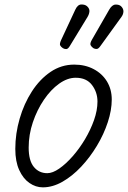

<svg xmlns="http://www.w3.org/2000/svg" viewBox="-20 -817 565 847"><path d="M169 9.5Q137.5 9.5 109.8 -9.8Q82 -29 64.8 -66.8Q47.5 -104.5 47.5 -160Q47.5 -227.5 66.8 -293.8Q86 -360 120.8 -413.8Q155.5 -467.5 203 -499.8Q250.5 -532 307.5 -532Q355.5 -532 393 -512.2Q430.5 -492.5 451.8 -457.8Q473 -423 473 -378Q473 -331 455.5 -277.8Q438 -224.5 407.5 -173.8Q377 -123 338 -81.5Q299 -40 255.5 -15.2Q212 9.5 169 9.5ZM106.5 -166Q106.5 -108.5 129.2 -80.8Q152 -53 188.5 -53Q212 -53 241.2 -73.2Q270.5 -93.5 300.2 -127.2Q330 -161 354.8 -202.5Q379.5 -244 394.8 -287.2Q410 -330.5 410 -369Q410 -410 385.8 -442Q361.5 -474 314 -474Q277.5 -474 240.8 -447.8Q204 -421.5 173.8 -377Q143.5 -332.5 125 -277.8Q106.5 -223 106.5 -166ZM392 -604.5Q384 -610 380 -617.2Q376 -624.5 384.5 -640L461.5 -774Q474 -796 489.2 -796.8Q504.5 -797.5 513.5 -790Q525 -779 524.5 -766.2Q524 -753.5 515.5 -742L423 -614Q414.5 -601.5 406.8 -601Q399 -600.5 392 -604.5ZM257.5 -604.5Q249 -610 245.5 -616.8Q242 -623.5 249.5 -640L312 -774Q322.5 -797 338.8 -797.2Q355 -797.5 364 -789.5Q375.5 -779 374.5 -766.8Q373.5 -754.5 366 -742L288 -614Q280 -600.5 272 -600.5Q264 -600.5 257.5 -604.5Z"/></svg>

Font: Edu QLD Hand
Style: Regular
Weight: 400
Designer: Tina and Corey Anderson, Eben Sorkin
Foundry: Sorkin Type Co.
Version: Version 2.000